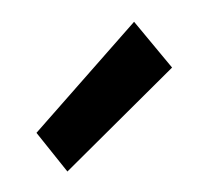

<svg xmlns="http://www.w3.org/2000/svg" viewBox="-47 -817 332 309"><g transform="rotate(-15 119.0 -662.5)"><path d="M32 -560 0 -633 198 -765 238 -678Z"/></g></svg>

Font: DM Sans 11pt SemiBold
Style: Regular
Weight: 600
Version: Version 4.004;gftools[0.9.30]